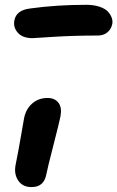

<svg xmlns="http://www.w3.org/2000/svg" viewBox="-20 -760 483 790"><path d="M113.8 -603Q73.2 -603 53.5 -625.2Q33.7 -647.5 39.1 -675.8Q46.9 -718.3 104 -725.1Q211.9 -740.2 335 -740.2Q366.7 -740.2 390.1 -732.2Q413.6 -724.1 424.6 -711.7Q435.5 -699.2 439.9 -686.3Q444.3 -673.3 441.9 -661.1Q437.5 -639.6 421.6 -626.7Q405.8 -613.8 382.8 -613.8Q282.7 -613.8 199.7 -608.4Q116.7 -603 113.8 -603ZM109.9 9.8Q73.2 9.8 55.2 -16.8Q37.1 -43.5 43.9 -80.1Q56.2 -141.1 66.7 -202.6Q77.1 -264.2 79.1 -273.9Q86.4 -311 112.3 -334Q138.2 -356.9 175.8 -356.9Q205.1 -356.9 220.2 -337.6Q235.4 -318.4 229 -282.2Q225.1 -260.7 200.2 -164.1Q175.3 -67.4 170.9 -43.9Q161.6 9.8 109.9 9.8Z"/></svg>

Font: Shantell Sans Irregular
Style: Italic
Weight: 600
Italic angle: -11.31°
Designer: Stephen Nixon, Anya Danilova, Shantell Martin
Foundry: Arrow Type
Version: Version 1.006;[9816181b4]